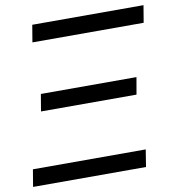

<svg xmlns="http://www.w3.org/2000/svg" viewBox="-82 -801 802 874"><g transform="rotate(-10 319.5 -364.0)"><path d="M0.5 0 13.7 -79.1H535.2L522.5 0ZM95.7 -332 108.9 -410.6H550.8L537.1 -332ZM111.8 -648.4 125 -727.5H639.2L626 -648.4Z"/></g></svg>

Font: Inter 28pt
Style: Italic
Weight: 400
Italic angle: -9.3988°
Designer: Rasmus Andersson
Foundry: rsms
Version: Version 4.001;git-66647c0bb